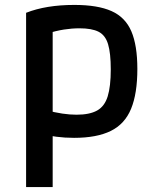

<svg xmlns="http://www.w3.org/2000/svg" viewBox="-20 -550 640 780"><path d="M86 -498Q167 -530 282 -530Q377 -530 433 -505Q489 -480 513.5 -423Q538 -366 538 -270Q538 -170 512.5 -108Q487 -46 430 -18Q373 10 281 10Q243 10 209 5.5Q175 1 146 -6L165 -103Q203 -93 233.5 -88.5Q264 -84 291 -84Q344 -84 374.5 -101Q405 -118 417.5 -158.5Q430 -199 430 -268Q430 -334 419 -370.5Q408 -407 380.5 -421Q353 -435 303 -435Q272 -435 240 -430Q208 -425 169 -413L194 -471V210H86Z"/></svg>

Font: M PLUS Code Latin Expanded Medium
Style: Regular
Weight: 500
Width: 7
Designer: Coji Morishita
Foundry: UNDERFOREST DESIGN
Version: Version 1.002; ttfautohint (v1.8.3)